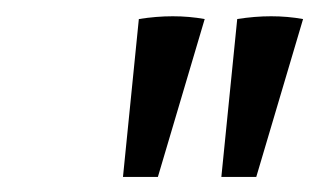

<svg xmlns="http://www.w3.org/2000/svg" viewBox="-20 -690 402 242"><path d="M135 -467 155 -666Q199 -673 238 -666L179 -467ZM259 -467 279 -666Q323 -673 362 -666L303 -467Z"/></svg>

Font: Piazzolla
Style: Italic
Weight: 400
Italic angle: -11.3°
Designer: Juan Pablo del Peral
Foundry: Huerta Tipografica
Version: Version 1.330